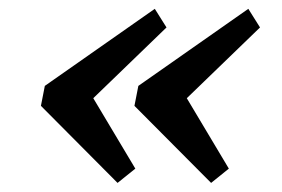

<svg xmlns="http://www.w3.org/2000/svg" viewBox="-20 -433 636 433"><path d="M566.4 -371.1 363.3 -174.8 378.9 -249 496.1 -52.7 456.1 -20.5 283.2 -194.3 292 -239.3 540 -413.1ZM355.5 -371.1 152.3 -174.8 168 -249 285.2 -52.7 245.1 -20.5 72.3 -194.3 81.1 -239.3 329.1 -413.1Z"/></svg>

Font: Crimson Pro ExtraLight SemiBold
Style: Italic
Weight: 600
Italic angle: -12°
Version: Version 1.002